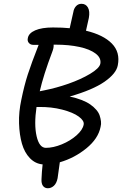

<svg xmlns="http://www.w3.org/2000/svg" viewBox="-20 -857 645 1014"><path d="M232.9 137.2Q216.3 137.2 207 124.8Q197.8 112.3 199.2 88.9Q200.7 49.3 205.1 11.2Q166.5 7.8 137.9 -21.7Q109.4 -51.3 95.9 -98.1Q82.5 -145 80.6 -205.3Q78.6 -265.6 92.8 -331.1Q107.9 -405.3 126.5 -462.9Q145 -520.5 184.1 -620.1H155.8Q141.1 -620.1 132.3 -630.4Q123.5 -640.6 127 -655.8Q131.3 -681.6 166 -696.8Q200.7 -711.9 259.8 -711.9Q311 -711.9 348.1 -708Q365.2 -783.2 367.2 -793Q370.1 -812 381.6 -824.5Q393.1 -836.9 410.2 -836.9Q433.1 -836.9 444.3 -817.4Q455.6 -797.9 449.2 -762.2Q439.9 -721.7 434.1 -694.8Q525.9 -672.9 570.8 -627Q615.7 -581.1 602.1 -512.2Q594.2 -468.8 532.2 -425.5Q470.2 -382.3 348.1 -347.2Q383.3 -339.8 411.1 -328.9Q439 -317.9 457 -305.2Q475.1 -292.5 488 -277.6Q501 -262.7 506.1 -247.6Q511.2 -232.4 513.2 -216.8Q515.1 -201.2 511.2 -187Q499 -125 436.3 -73.7Q373.5 -22.5 295.9 0Q285.2 78.1 284.2 84Q278.8 111.3 264.4 124.3Q250 137.2 232.9 137.2ZM255.9 -583Q209.5 -460.4 189.9 -375Q195.3 -376 213.9 -379.9Q276.4 -392.1 341.8 -415Q407.2 -438 455.8 -467Q504.4 -496.1 509.8 -520Q515.6 -550.8 485.1 -574Q454.6 -597.2 399.4 -609.1Q344.2 -621.1 274.9 -621.1H263.2Q264.6 -604.5 255.9 -583ZM185.1 -292H172.9Q159.2 -199.2 173.3 -137.7Q187.5 -76.2 222.2 -76.2Q261.2 -76.2 306.4 -94.7Q351.6 -113.3 384.3 -142.3Q417 -171.4 421.9 -199.2Q425.8 -219.2 396 -241.2Q366.2 -263.2 308.6 -278.1Q251 -293 185.1 -292Z"/></svg>

Font: Shantell Sans Normal
Style: Italic
Weight: 400
Italic angle: -11.31°
Designer: Stephen Nixon, Anya Danilova, Shantell Martin
Foundry: Arrow Type
Version: Version 1.006;[559af2be0]